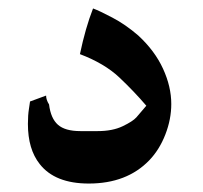

<svg xmlns="http://www.w3.org/2000/svg" viewBox="-20 -425 480 454"><path d="M333 -46Q280 9 190 9Q110 9 74 -37Q46 -72 46 -132Q46 -153 48.5 -168Q51 -183 51 -185L89 -199Q89 -189 96 -178Q100 -145 117 -130Q134 -115 170 -115H211Q246 -115 270 -126.5Q294 -138 302.5 -147.5Q311 -157 326 -175Q297 -209 262 -242Q227 -275 169 -297Q182 -359 200 -405Q214 -400 245.5 -383.5Q277 -367 307 -341Q346 -305 365.5 -262.5Q385 -220 385 -179Q385 -143 371 -107Q357 -71 333 -46Z"/></svg>

Font: Mirza SemiBold
Style: Regular
Weight: 600
Designer: Arabic design by Kourosh Beigpour, Latin design by Eduardo Tunni, engineering by Lasse Fister
Version: Version 1.0010g